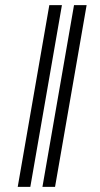

<svg xmlns="http://www.w3.org/2000/svg" viewBox="-20 -731 392 751"><path d="M49.3 0ZM98.6 0H49.3L172.9 -710.9H222.2ZM195.3 0H146L269.5 -710.9H318.8Z"/></svg>

Font: Roboto Light
Style: Italic
Weight: 300
Italic angle: -12°
Designer: Google
Version: Version 2.134; 2016; ttfautohint (v1.6)